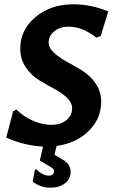

<svg xmlns="http://www.w3.org/2000/svg" viewBox="-20 -672 525 892"><path d="M321 -652Q403 -652 483 -619L448 -505L428 -497Q363 -548 299 -548Q258 -548 232 -526.5Q206 -505 206 -475Q206 -449 231 -426.5Q256 -404 292 -384.5Q328 -365 364 -342.5Q400 -320 425 -283Q450 -246 450 -198Q450 -121 392.5 -64Q335 -7 243 6L233 47L267 67Q308 89 308 126Q308 159 282 179.5Q256 200 214 200Q169 200 132 172L142 117L148 114Q178 144 206 144Q231 144 231 123Q231 112 214 103L165 74L180 9Q89 4 9 -33L41 -155L56 -163Q92 -128 135.5 -110Q179 -92 217 -92Q262 -92 288.5 -114Q315 -136 315 -168Q315 -196 290 -219Q265 -242 230 -260.5Q195 -279 159.5 -301Q124 -323 99 -360.5Q74 -398 74 -446Q74 -533 144.5 -592.5Q215 -652 321 -652Z"/></svg>

Font: Alegreya Sans SC
Style: Bold Italic
Weight: 700
Italic angle: -7°
Designer: Juan Pablo del Peral
Foundry: Huerta Tipografica
Version: Version 2.007